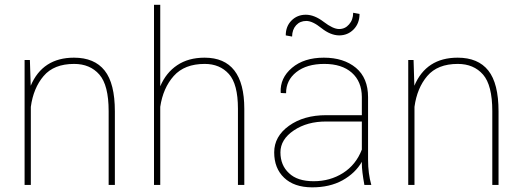

<svg xmlns="http://www.w3.org/2000/svg" viewBox="-20 -782 2210 812"><path d="M293 -538.1Q379.4 -538.1 422.6 -483.6Q465.8 -429.2 465.8 -311V0H439.5V-312Q439.5 -421.9 400.1 -466.8Q360.8 -511.7 293.5 -511.7Q208 -511.7 164.6 -460.7Q121.1 -409.7 110.4 -330.1V0H84V-528.3H106.4L109.9 -419.4Q160.2 -538.1 293 -538.1Z M845.2 -538.1Q1013.2 -538.1 1013.2 -321.3V0H986.3V-322.3Q986.3 -426.3 948 -469Q909.7 -511.7 845.7 -511.7Q760.3 -511.7 714.8 -460.7Q669.4 -409.7 657.7 -330.1V0H631.3V-761.7H657.7V-417Q682.1 -474.6 729.5 -506.3Q776.9 -538.1 845.2 -538.1Z M1510.3 -149.4V-268.1H1360.8Q1279.3 -268.6 1222.7 -230.5Q1166 -192.4 1166 -137.7Q1166 -83 1202.1 -49.8Q1237.3 -15.6 1306.6 -15.6Q1376 -15.6 1430.7 -50.3Q1485.4 -85 1510.3 -149.4ZM1510.3 -89.4V-97.7Q1482.9 -49.8 1428.7 -19.5Q1374 10.7 1298.8 10.3Q1223.6 9.8 1181.6 -30.3Q1139.6 -70.3 1139.6 -137.7Q1139.6 -205.1 1202.1 -250Q1264.6 -294.9 1359.4 -294.9H1510.3V-372.1Q1509.8 -437.5 1467.8 -474.6Q1425.8 -511.7 1351.6 -511.7Q1277.3 -511.7 1233.4 -477.1Q1189.5 -442.4 1189.9 -387.7L1168 -388.7L1167 -391.1Q1164.1 -452.1 1214.8 -495.1Q1265.6 -538.1 1349.6 -538.1Q1433.6 -538.1 1485.4 -495.1Q1536.6 -452.1 1536.6 -371.1V-106.4Q1536.6 -48.3 1550.3 0H1521Q1510.3 -58.6 1510.3 -89.4ZM1414.1 -632.3Q1377.4 -632.8 1339.4 -663.1Q1301.8 -693.4 1275.4 -693.4Q1249 -693.4 1232.4 -675.3Q1215.8 -657.2 1215.3 -627.4L1188.5 -632.3Q1188.5 -670.9 1212.9 -695.3Q1237.3 -719.7 1273.4 -719.7Q1309.6 -719.7 1349.1 -689.5Q1388.7 -659.2 1414.1 -659.2Q1439.5 -659.2 1456.1 -678.7Q1473.6 -698.2 1473.6 -728L1500.5 -723.1Q1500.5 -683.1 1475.6 -657.7Q1450.7 -632.3 1414.1 -632.3Z M1915.5 -538.1Q2002 -538.1 2045.2 -483.6Q2088.4 -429.2 2088.4 -311V0H2062V-312Q2062 -421.9 2022.7 -466.8Q1983.4 -511.7 1916 -511.7Q1830.6 -511.7 1787.1 -460.7Q1743.7 -409.7 1732.9 -330.1V0H1706.5V-528.3H1729L1732.4 -419.4Q1782.7 -538.1 1915.5 -538.1Z"/></svg>

Font: Roboto-Thin
Style: Regular
Weight: 250
Designer: Google
Version: Version 1.100141; 2013; ttfautohint (v0.94.14-c901) -l 8 -r 